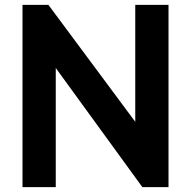

<svg xmlns="http://www.w3.org/2000/svg" viewBox="-20 -765 781 785"><path d="M72 -745H178L533 -267V-745H669V0H562L208 -487V0H72Z"/></svg>

Font: Eudoxus Sans
Style: Bold
Weight: 700
Designer: Stijn de Vries
Foundry: tokotype
Version: Version 2.005